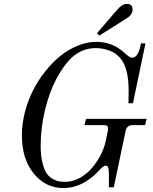

<svg xmlns="http://www.w3.org/2000/svg" viewBox="-20 -944 780 982"><path d="M92 -252Q92 -310 107 -369Q122 -428 148 -480Q174 -532 211 -578.5Q248 -625 289.5 -658.5Q331 -692 379 -711Q427 -730 474 -730Q553 -730 614 -676Q632 -660 640 -654.5Q648 -649 657 -649Q688 -649 701 -722H724L660 -416H637Q638 -435 638 -479Q638 -597 595 -647Q572 -674 538 -686Q504 -698 470 -698Q410 -698 362 -662Q314 -626 266 -536Q233 -474 210.5 -382.5Q188 -291 188 -196Q188 -148 197 -112Q206 -76 218 -58Q230 -40 248.5 -29.5Q267 -19 281.5 -16.5Q296 -14 314 -14Q352 -14 388 -34Q424 -54 450.5 -85Q477 -116 495.5 -152.5Q514 -189 521 -224L532 -277Q533 -281 533 -288Q533 -304 512 -304H412L420 -336H730L722 -304H658Q630 -304 623 -277L562 14H537V-56Q537 -97 522 -97Q508 -97 485 -70Q402 18 304 18Q214 18 153 -56Q92 -130 92 -252ZM476 -774 582 -897Q605 -924 630 -924Q658 -924 658 -895Q658 -868 626 -849L488 -762Z"/></svg>

Font: Old Standard TT
Style: Italic
Weight: 400
Italic angle: -15.2°
Designer: Alexey Kryukov <alexios@thessalonica.org.ru>
Version: Version 2.2